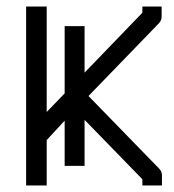

<svg xmlns="http://www.w3.org/2000/svg" viewBox="-20 -617 532 588"><path d="M178 -537H239V-394.5L416 -578V-597H475V-566Q475 -554 466 -545L251 -323L467 -101Q476 -92 476 -80V-49H416V-68L239 -250V-109H178V-247.5L123 -188V-49H60V-597H123V-274L178 -331Z"/></svg>

Font: IBM 3270 Semi-Condensed
Style: Condensed
Weight: 400
Monospace: yes
Version: Version 2.3.1